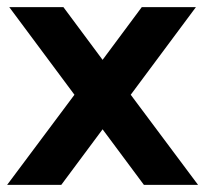

<svg xmlns="http://www.w3.org/2000/svg" viewBox="-22 -519 576 539"><path d="M187 -253 4 -499H156L266 -351L376 -499H528L345 -253L534 0H382L266 -156L150 0H-2Z"/></svg>

Font: Bai Jamjuree
Style: Bold
Weight: 700
Designer: Katatrad Aksorn Co.,Ltd.
Foundry: Cadson Demak Co.,Ltd.
Version: Version 1.000; ttfautohint (v1.6)